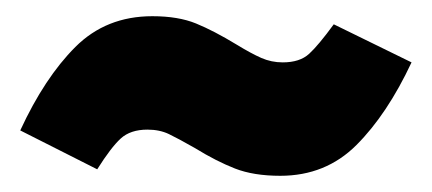

<svg xmlns="http://www.w3.org/2000/svg" viewBox="-20 -442 533 237"><path d="M221 -259Q200 -271 188.5 -276.5Q177 -282 162 -282Q141 -282 129 -271Q117 -260 100 -233L5 -281Q35 -346 73 -384Q111 -422 168 -422Q200 -422 222 -413Q244 -404 272 -387Q290 -376 302.5 -370.5Q315 -365 329 -365Q350 -365 361.5 -375.5Q373 -386 392 -412L488 -365Q458 -301 420 -263Q382 -225 326 -225Q293 -225 270 -234Q247 -243 221 -259Z"/></svg>

Font: Fira Sans Condensed Black
Style: Regular
Weight: 900
Width: 3
Designer: Carrois Corporate & Edenspiekermann AG
Foundry: Carrois Corporate GbR & Edenspiekermann AG
Version: Version 4.203